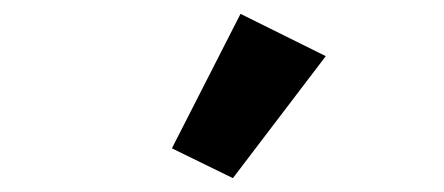

<svg xmlns="http://www.w3.org/2000/svg" viewBox="-20 -836 640 277"><path d="M316 -579 450 -755 327 -816 228 -622Z"/></svg>

Font: Braiins Sans
Style: Bold
Weight: 700
Designer: Mike Abbink, Paul van der Laan, Pieter van Rosmalen, Jiri Chlebus, Lubos Buracinsky
Foundry: Bold Monday, Sudetype
Version: Version 1.000;hotconv 1.0.109;makeotfexe 2.5.65596